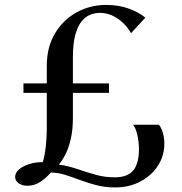

<svg xmlns="http://www.w3.org/2000/svg" viewBox="-20 -772 755 798"><path d="M458.5 7Q417 7 381.2 -2.2Q345.5 -11.5 313.5 -23.5Q281.5 -35.5 251.8 -45Q222 -54.5 191.5 -55Q170 -30.5 146.2 -15.2Q122.5 0 93.5 0Q72.5 0 57.8 -10Q43 -20 43 -37Q43 -54 59 -67.8Q75 -81.5 101.2 -90Q127.5 -98.5 157.5 -98Q162 -109.5 166 -132.5Q170 -155.5 172.2 -184Q174.5 -212.5 174.5 -239.5V-386H77.5V-425.5H174.5V-499Q174.5 -575.5 208 -632.2Q241.5 -689 297.8 -720.2Q354 -751.5 421 -751.5Q473.5 -751.5 516 -736Q558.5 -720.5 584 -698.5L524.5 -634Q514 -654 494.8 -673.5Q475.5 -693 450 -705.8Q424.5 -718.5 395 -718.5Q374 -718.5 354.2 -710.5Q334.5 -702.5 318.2 -682Q302 -661.5 292.5 -625.5Q283 -589.5 283 -533.5V-425.5H433V-386H283V-282.5Q283 -232.5 274.2 -194.8Q265.5 -157 252.2 -130.8Q239 -104.5 224.5 -88Q265 -82 302.8 -69Q340.5 -56 378.2 -45.5Q416 -35 456.5 -35Q510.5 -35 534 -63.8Q557.5 -92.5 557.5 -152.5Q557.5 -181 551 -210.2Q544.5 -239.5 533 -253.5H640.5Q649 -243.5 656 -223Q663 -202.5 663 -174Q663 -124.5 636.5 -83.5Q610 -42.5 563.8 -17.8Q517.5 7 458.5 7Z"/></svg>

Font: Merriweather 120pt
Style: Regular
Weight: 400
Version: Version 2.100